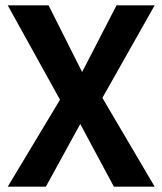

<svg xmlns="http://www.w3.org/2000/svg" viewBox="-20 -700 609 720"><path d="M162 -680 288 -430 417 -680H560L364 -333L560 0H407L281 -235L152 0H9L205 -326L9 -680Z"/></svg>

Font: Titillium Web
Style: Bold
Weight: 700
Version: Version 1.001;PS 57.000;hotconv 1.0.70;makeotf.lib2.5.55311